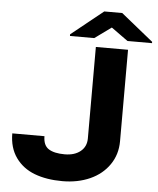

<svg xmlns="http://www.w3.org/2000/svg" viewBox="-60 -952 836 1013"><g transform="rotate(5 358.0 -445.5)"><path d="M422.9 -226.6V-710.9H593.3V-226.6Q593.3 -156.2 555.9 -102.1Q518.6 -47.9 453.9 -19Q389.2 9.8 308.1 9.8Q223.6 9.8 160.6 -14.2Q97.7 -38.1 60.5 -90.1Q23.4 -142.1 23.4 -218.3H193.8Q193.8 -169.9 223.1 -151.1Q252.4 -132.3 308.1 -132.3Q360.4 -132.3 391.6 -157.7Q422.9 -183.1 422.9 -226.6ZM281.7 -765.6 450.7 -901.4H545.9L716.3 -763.7V-756.8H586.4L498 -820.3L410.2 -756.8H281.7Z"/></g></svg>

Font: Bert Sans Black
Style: Regular
Weight: 900
Designer: Christian Robertson, Adam Twardoch, & Cristiano Sobral
Foundry: Google
Version: Version 12.135;January 10, 2020;FontCreator 12.0.0.2547 64-b